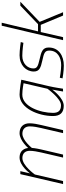

<svg xmlns="http://www.w3.org/2000/svg" viewBox="720 -1478 767 2247"><g transform="rotate(-90 1103.5 -354.5)"><path d="M478 -257C494 -327 496 -365 496 -365C496 -365 584 -476 662 -476C716 -476 748 -444 748 -390C748 -348 738 -295 729 -258L669 0H704L764 -257C773 -297 784 -346 784 -393C784 -465 741 -509 669 -509C581 -509 495 -408 495 -408C495 -408 492 -509 383 -509C285 -509 198 -387 198 -387L224 -500H189L73 0H108L185 -330C185 -330 288 -476 377 -476C431 -476 462 -444 462 -390C462 -352 452 -295 443 -258L383 0H418Z M1119 -477C1180 -477 1253 -462 1253 -462L1188 -182C1188 -182 1074 -24 996 -24C930 -24 906 -58 906 -118C906 -265 979 -477 1119 -477ZM989 8C1082 8 1178 -126 1178 -126C1173 -103 1156 0 1156 0L1189 -1C1189 -1 1203 -99 1218 -163L1294 -489C1294 -489 1176 -509 1119 -509C959 -509 869 -287 869 -118C869 -35 908 8 989 8Z M1735 -495C1735 -495 1643 -509 1580 -509C1465 -509 1390 -434 1390 -342C1390 -278 1434 -261 1517 -243C1603 -224 1635 -215 1635 -161C1635 -65 1554 -22 1464 -22C1407 -22 1317 -38 1317 -38L1310 -6C1310 -6 1394 9 1459 9C1574 9 1671 -50 1671 -168C1671 -239 1623 -255 1532 -275C1447 -294 1426 -307 1426 -348C1426 -416 1484 -477 1573 -477C1637 -477 1726 -464 1726 -464L1735 -495Z M1852 -261H1936L2045 0H2084L1971 -274L2207 -500H2161L1944 -293H1860L1961 -718H1926L1757 0H1792Z"/></g></svg>

Font: RazerF5 Thin
Style: Italic
Weight: 250
Foundry: Razer Inc.
Version: Version 2